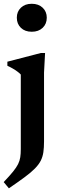

<svg xmlns="http://www.w3.org/2000/svg" viewBox="-24 -737 322 1016"><path d="M144 -569Q108 -569 86.5 -589.8Q65 -610.5 65 -643.5Q65 -675.5 86.5 -696.2Q108 -717 144 -717Q180 -717 201.8 -696.2Q223.5 -675.5 223.5 -643.5Q223.5 -610.5 201.8 -589.8Q180 -569 144 -569ZM86 -342.5Q79.5 -350 68.2 -358.2Q57 -366.5 43.2 -374.5Q29.5 -382.5 15 -389V-410.5L192 -456.5H214.5L209 -353V11.5Q209 44 205.5 68.2Q202 92.5 191.8 113Q181.5 133.5 161.2 154.2Q141 175 107.2 200Q73.5 225 23 259.5L-4.5 226.5Q26.5 194 44.8 171.5Q63 149 71.8 131.2Q80.5 113.5 83.2 95.2Q86 77 86 52Z"/></svg>

Font: Newsreader 16pt 16pt SemiBold
Style: Regular
Weight: 600
Version: Version 1.003